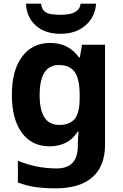

<svg xmlns="http://www.w3.org/2000/svg" viewBox="-20 -791 673 1051"><path d="M255 -556Q356 -556 413 -476H417L429 -546H555V1Q555 118 486 179Q417 240 282 240Q224 240 174.5 233Q125 226 78 208V89Q179 131 291 131Q406 131 406 7V-4Q406 -21 407.5 -39Q409 -57 410 -71H406Q378 -28 339 -9Q300 10 251 10Q154 10 99.5 -64.5Q45 -139 45 -272Q45 -406 101 -481Q157 -556 255 -556ZM302 -435Q197 -435 197 -270Q197 -107 304 -107Q361 -107 388.5 -139.5Q416 -172 416 -253V-271Q416 -359 389 -397Q362 -435 302 -435ZM506 -771Q501 -698 448 -652Q395 -606 312 -606Q226 -606 176 -651Q126 -696 122 -771H205Q208 -743 222.5 -730Q237 -717 261 -713.5Q285 -710 313 -710Q337 -710 360.5 -714.5Q384 -719 401 -732Q418 -745 421 -771Z"/></svg>

Font: Noto Sans Hanifi Rohingya
Style: Bold
Weight: 700
Designer: Monotype Design Team and DaltonMaag
Foundry: Google LLC
Version: Version 2.102; ttfautohint (v1.8.4.7-5d5b)